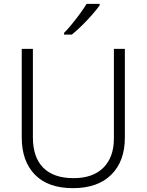

<svg xmlns="http://www.w3.org/2000/svg" viewBox="-20 -1061 762 998"><path d="M629 -345Q629 -223 558.5 -153Q488 -83 359 -83Q230 -83 161.5 -153Q93 -223 93 -347V-807H151V-347Q151 -243 205 -189Q259 -135 362 -135Q463 -135 517.5 -189.5Q572 -244 572 -341V-807H629ZM498 -1033Q483 -1012 458.5 -984Q434 -956 406 -928.5Q378 -901 353 -881H313V-890Q332 -909 354 -936Q376 -963 396.5 -991Q417 -1019 430 -1041H498Z"/></svg>

Font: Noto Sans Kannada UI Light
Style: Regular
Weight: 300
Designer: Jelle Bosma - Monotype Design Team
Foundry: Monotype Imaging Inc.
Version: Version 2.005; ttfautohint (v1.8.4.7-5d5b)